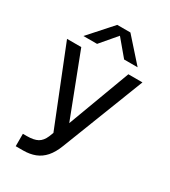

<svg xmlns="http://www.w3.org/2000/svg" viewBox="-209 -809 946 1071"><g transform="rotate(30 264.0 -273.5)"><path d="M222.4 -707.6 90.1 -559.5H177.9L265.7 -662.6L352.2 -559.5H439.1L307.2 -707.6ZM70.3 81.8V161.7H117.9Q160.7 161.7 194.6 148.6Q228.5 135.5 254.4 106.3Q280.2 77.1 298.9 28.5L504.6 -500H413.9L264.6 -98.9L110.5 -500H18.8L215.4 -7.6L204.4 20.4Q189.8 54.6 165.2 68.2Q140.6 81.8 95.1 81.8Z"/></g></svg>

Font: Overused Grotesk Light
Style: Regular
Weight: 300
Designer: RandomMaerks
Version: Version 0.005